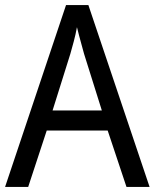

<svg xmlns="http://www.w3.org/2000/svg" viewBox="-20 -736 610 756"><path d="M478 0 404 -222H164L91 0H0L240 -716H328L569 0ZM311 -524Q308 -535 302.5 -555Q297 -575 291.5 -595.5Q286 -616 283 -629Q278 -601 270.5 -573Q263 -545 257 -524L187 -301H381Z"/></svg>

Font: Noto Sans Kannada SemiCondensed
Style: Regular
Weight: 400
Width: 4
Designer: Jelle Bosma - Monotype Design Team
Foundry: Monotype Imaging Inc.
Version: Version 2.005; ttfautohint (v1.8.4.7-5d5b)